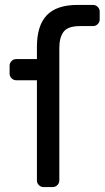

<svg xmlns="http://www.w3.org/2000/svg" viewBox="-20 -760 425 780"><path d="M194 0H157Q146 0 138 -8Q130 -16 130 -27V-434H46Q35 -434 27 -442Q19 -450 19 -461V-493Q19 -504 27 -512Q35 -520 46 -520H130V-570Q130 -656 170 -698Q210 -740 295 -740H358Q369 -740 377 -732Q385 -724 385 -713V-681Q385 -670 377 -662Q369 -654 358 -654H305Q256 -654 238.5 -631Q221 -608 221 -565V-27Q221 -16 213 -8Q205 0 194 0Z"/></svg>

Font: Contemporary
Style: Regular
Weight: 400
Designer: Victor Tran
Foundry: Victor Tran
Version: Version 1.100